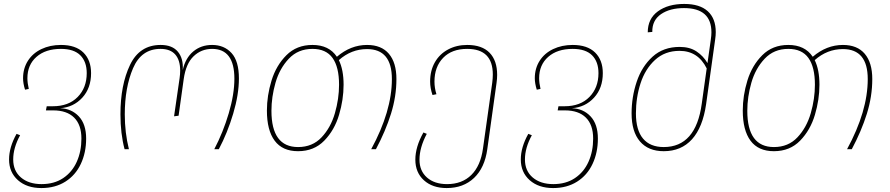

<svg xmlns="http://www.w3.org/2000/svg" viewBox="-20 -757 4515 974"><path d="M417 -54Q417 17 390 74.5Q363 132 311.5 164.5Q260 197 190 197Q116 197 71 157Q26 117 26 52Q26 -10 64 -78L82 -71Q47 -7 47 52Q47 110 86.5 143.5Q126 177 191 177Q255 177 300.5 146.5Q346 116 369.5 63.5Q393 11 393 -54Q393 -124 356 -160.5Q319 -197 250 -197H213L217 -218H248Q328 -218 374 -265Q420 -312 420 -386Q420 -444 387.5 -476.5Q355 -509 289 -509Q211 -509 165 -468.5Q119 -428 119 -360Q119 -336 126 -306L107 -302Q97 -334 97 -360Q97 -410 121.5 -448.5Q146 -487 190 -508Q234 -529 289 -529Q364 -529 403 -490.5Q442 -452 442 -386Q442 -310 397.5 -261.5Q353 -213 285 -208Q343 -206 380 -166.5Q417 -127 417 -54Z M591 -177Q591 -326 639.5 -427.5Q688 -529 795 -529Q854 -529 882.5 -494.5Q911 -460 907 -402Q921 -463 960.5 -496Q1000 -529 1056 -529Q1117 -529 1154.5 -488Q1192 -447 1192 -359Q1192 -278 1163 -180.5Q1134 -83 1090 0H1067Q1112 -86 1140.5 -182.5Q1169 -279 1169 -358Q1169 -509 1056 -509Q1001 -509 962 -471.5Q923 -434 912 -356L886 -170L863 -167L891 -360Q894 -381 894 -399Q894 -452 869 -480.5Q844 -509 794 -509Q697 -509 655 -411Q613 -313 613 -177Q613 -84 634 0H612Q591 -79 591 -177Z M1991 -356Q1991 -268 1963.5 -180Q1936 -92 1887 0H1863Q1968 -193 1968 -356Q1968 -508 1842 -508Q1762 -508 1699 -452Q1723 -403 1723 -327Q1723 -252 1700 -174.5Q1677 -97 1625 -43.5Q1573 10 1492 10Q1413 10 1373.5 -43Q1334 -96 1334 -196Q1334 -272 1357.5 -348.5Q1381 -425 1433 -477Q1485 -529 1565 -529Q1649 -529 1689 -469Q1759 -529 1842 -529Q1915 -529 1953 -484Q1991 -439 1991 -356ZM1700 -327Q1700 -417 1667 -463Q1634 -509 1565 -509Q1492 -509 1445 -459Q1398 -409 1377.5 -337Q1357 -265 1357 -195Q1357 -11 1492 -11Q1565 -11 1611.5 -60.5Q1658 -110 1679 -183Q1700 -256 1700 -327Z M2502 -377Q2502 -358 2499 -337L2452 0Q2439 94 2385 145.5Q2331 197 2246 197Q2174 197 2130.5 157.5Q2087 118 2087 53Q2087 -12 2128 -85L2145 -78Q2108 -8 2108 53Q2108 110 2146 143.5Q2184 177 2248 177Q2324 177 2371 130.5Q2418 84 2430 -3L2477 -337Q2480 -360 2480 -379Q2480 -509 2350 -509Q2272 -509 2228 -463.5Q2184 -418 2184 -343Q2184 -311 2194 -279L2174 -275Q2162 -311 2162 -343Q2162 -399 2186 -441Q2210 -483 2253 -506Q2296 -529 2350 -529Q2425 -529 2463.5 -489.5Q2502 -450 2502 -377Z M3013 -54Q3013 17 2986 74.5Q2959 132 2907.5 164.5Q2856 197 2786 197Q2712 197 2667 157Q2622 117 2622 52Q2622 -10 2660 -78L2678 -71Q2643 -7 2643 52Q2643 110 2682.5 143.5Q2722 177 2787 177Q2851 177 2896.5 146.5Q2942 116 2965.5 63.5Q2989 11 2989 -54Q2989 -124 2952 -160.5Q2915 -197 2846 -197H2809L2813 -218H2844Q2924 -218 2970 -265Q3016 -312 3016 -386Q3016 -444 2983.5 -476.5Q2951 -509 2885 -509Q2807 -509 2761 -468.5Q2715 -428 2715 -360Q2715 -336 2722 -306L2703 -302Q2693 -334 2693 -360Q2693 -410 2717.5 -448.5Q2742 -487 2786 -508Q2830 -529 2885 -529Q2960 -529 2999 -490.5Q3038 -452 3038 -386Q3038 -310 2993.5 -261.5Q2949 -213 2881 -208Q2939 -206 2976 -166.5Q3013 -127 3013 -54Z M3611 -594Q3611 -577 3608 -557L3562 -228Q3545 -111 3490.5 -50.5Q3436 10 3347 10Q3269 10 3226.5 -39.5Q3184 -89 3184 -182Q3184 -265 3210 -342.5Q3236 -420 3290.5 -469.5Q3345 -519 3428 -519Q3479 -519 3513.5 -496Q3548 -473 3569 -437L3586 -557Q3589 -577 3589 -593Q3589 -716 3450 -716Q3378 -716 3333 -685Q3288 -654 3289 -595L3266 -593Q3266 -662 3317.5 -699.5Q3369 -737 3451 -737Q3530 -737 3570.5 -700Q3611 -663 3611 -594ZM3565 -410Q3521 -499 3427 -499Q3353 -499 3303 -453Q3253 -407 3229.5 -334.5Q3206 -262 3206 -182Q3206 -97 3242 -54Q3278 -11 3347 -11Q3510 -11 3540 -231Z M4405 -356Q4405 -268 4377.5 -180Q4350 -92 4301 0H4277Q4382 -193 4382 -356Q4382 -508 4256 -508Q4176 -508 4113 -452Q4137 -403 4137 -327Q4137 -252 4114 -174.5Q4091 -97 4039 -43.5Q3987 10 3906 10Q3827 10 3787.5 -43Q3748 -96 3748 -196Q3748 -272 3771.5 -348.5Q3795 -425 3847 -477Q3899 -529 3979 -529Q4063 -529 4103 -469Q4173 -529 4256 -529Q4329 -529 4367 -484Q4405 -439 4405 -356ZM4114 -327Q4114 -417 4081 -463Q4048 -509 3979 -509Q3906 -509 3859 -459Q3812 -409 3791.5 -337Q3771 -265 3771 -195Q3771 -11 3906 -11Q3979 -11 4025.5 -60.5Q4072 -110 4093 -183Q4114 -256 4114 -327Z"/></svg>

Font: FiraGO Thin
Style: Italic
Weight: 100
Italic angle: -8°
Designer: bBox Type GmbH
Foundry: bBox Type GmbH
Version: Version 1.001